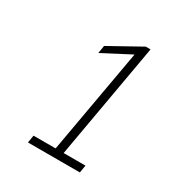

<svg xmlns="http://www.w3.org/2000/svg" viewBox="-125 -785 619 663"><g transform="rotate(30 184.5 -453.0)"><path d="M85 -238H173L247 -655L136 -597L141 -628L267 -698H286L205 -238H292L287 -208H80Z"/></g></svg>

Font: Sarabun Thin
Style: Italic
Weight: 250
Italic angle: -10°
Designer: Suppakit Chalermlarp | Katatrad Co.,Ltd.
Foundry: Cadson Demak Co.,Ltd.
Version: Version 1.000; ttfautohint (v1.6)